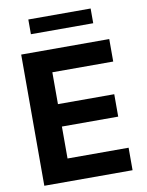

<svg xmlns="http://www.w3.org/2000/svg" viewBox="-95 -952 779 1019"><g transform="rotate(-10 294.0 -442.0)"><path d="M59.9 -707H534.5V-585.8H206.4V-414.1H509.8V-293.3H206.4V-121.2H535.5V0H59.9ZM465.3 -804.5H129.5V-883.8H465.3Z"/></g></svg>

Font: Pretendard GOV Variable
Style: Regular
Weight: 400
Designer: Base glyphs from Inter by Rasmus Andersson; Hangul glyphs from Noto Sans CJK(Source Han Sans) by Jang Soo-young and Kang
Foundry: Kil Hyung-jin
Version: Version 1.307;Glyphs 3.2 (3192)